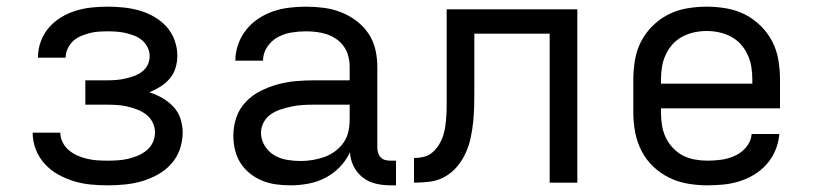

<svg xmlns="http://www.w3.org/2000/svg" viewBox="-20 -548 2440 576"><path d="M303 8Q277 8 251.5 5.5Q226 3 201.5 -4.5Q177 -12 154.5 -24.5Q132 -37 114.5 -56Q97 -75 87.5 -99.5Q78 -124 78 -149V-150H161Q161 -135 168 -121Q175 -107 187 -97Q199 -87 213 -81Q227 -75 242 -71.5Q257 -68 272 -67Q287 -66 303 -66Q318 -66 333.5 -67Q349 -68 364 -71.5Q379 -75 393.5 -81Q408 -87 420 -97Q432 -107 438.5 -121Q445 -135 445 -151Q445 -166 438 -180.5Q431 -195 418.5 -204.5Q406 -214 391.5 -219.5Q377 -225 362 -228.5Q347 -232 331.5 -233Q316 -234 300 -234H236V-307H300Q314 -307 327.5 -308Q341 -309 354.5 -312Q368 -315 381 -319.5Q394 -324 405.5 -332.5Q417 -341 423 -353.5Q429 -366 429 -380Q429 -393 423 -405.5Q417 -418 406.5 -427Q396 -436 383 -441Q370 -446 357 -449Q344 -452 330 -453Q316 -454 303 -454Q289 -454 275 -453Q261 -452 248 -448.5Q235 -445 222 -439.5Q209 -434 199 -424.5Q189 -415 183 -402Q177 -389 177 -376V-375H94V-377Q94 -401 102.5 -424Q111 -447 127 -465.5Q143 -484 164 -496.5Q185 -509 208 -516Q231 -523 255 -525.5Q279 -528 303 -528Q327 -528 351 -525.5Q375 -523 398 -516.5Q421 -510 442 -498Q463 -486 479 -468.5Q495 -451 503.5 -428Q512 -405 512 -381Q512 -362 506.5 -344Q501 -326 489 -312Q477 -298 461 -288Q445 -278 428 -271Q448 -265 467 -254Q486 -243 500.5 -227.5Q515 -212 521.5 -191.5Q528 -171 528 -150Q528 -124 519 -99Q510 -74 492.5 -55Q475 -36 452 -23.5Q429 -11 404.5 -4Q380 3 354 5.5Q328 8 303 8Z M851 8Q829 8 807.5 5Q786 2 766.5 -6Q747 -14 730 -27.5Q713 -41 701.5 -59Q690 -77 685 -98.5Q680 -120 680 -141Q680 -169 689 -195.5Q698 -222 717 -242Q736 -262 760.5 -274.5Q785 -287 812 -294.5Q839 -302 866.5 -304.5Q894 -307 921 -307H1029V-347Q1029 -363 1025 -379Q1021 -395 1012 -408Q1003 -421 989.5 -430.5Q976 -440 961 -445Q946 -450 930 -452Q914 -454 898 -454Q876 -454 854.5 -450.5Q833 -447 813.5 -436.5Q794 -426 781.5 -407Q769 -388 769 -366H686Q686 -391 694.5 -415Q703 -439 718.5 -458.5Q734 -478 755 -492Q776 -506 799.5 -514Q823 -522 848 -525Q873 -528 898 -528Q925 -528 951.5 -524.5Q978 -521 1002.5 -511.5Q1027 -502 1048.5 -486Q1070 -470 1085 -448Q1100 -426 1106 -400Q1112 -374 1112 -347V-104Q1112 -97 1114.5 -89Q1117 -81 1122.5 -75.5Q1128 -70 1135.5 -68Q1143 -66 1151 -66H1168V8H1151Q1129 8 1107.5 3Q1086 -2 1068.5 -15.5Q1051 -29 1041 -49Q1031 -69 1030 -91Q1018 -66 999 -46.5Q980 -27 956 -14.5Q932 -2 905 3Q878 8 851 8ZM882 -65Q900 -65 918 -68Q936 -71 953 -77Q970 -83 985 -94Q1000 -105 1010.5 -120Q1021 -135 1025 -153Q1029 -171 1029 -189V-234H921Q905 -234 888 -233Q871 -232 855 -228.5Q839 -225 823 -220Q807 -215 793 -205.5Q779 -196 771 -181Q763 -166 763 -150Q763 -129 774 -111Q785 -93 802.5 -82.5Q820 -72 840.5 -68.5Q861 -65 882 -65Z M1222 0V-74Q1237 -74 1251.5 -77.5Q1266 -81 1277.5 -91Q1289 -101 1297 -114Q1305 -127 1309.5 -141Q1314 -155 1316 -170Q1318 -185 1319 -200Q1320 -215 1320 -230Q1320 -245 1320 -260V-520H1712V0H1629V-447H1403V-277Q1403 -254 1402.5 -230Q1402 -206 1399.5 -182Q1397 -158 1392 -134.5Q1387 -111 1377 -89Q1367 -67 1351.5 -48.5Q1336 -30 1315 -18Q1294 -6 1270 -3Q1246 0 1222 0Z M2102 8Q2073 8 2043.5 3Q2014 -2 1987.5 -15Q1961 -28 1939.5 -48.5Q1918 -69 1904.5 -95.5Q1891 -122 1885.5 -151Q1880 -180 1880 -210V-310Q1880 -339 1885 -368.5Q1890 -398 1903.5 -424Q1917 -450 1938.5 -471Q1960 -492 1986 -505Q2012 -518 2041.5 -523Q2071 -528 2100 -528Q2129 -528 2158.5 -523Q2188 -518 2214 -505Q2240 -492 2261.5 -471Q2283 -450 2296.5 -424Q2310 -398 2315 -368.5Q2320 -339 2320 -310V-223H1963V-210Q1963 -191 1966 -172Q1969 -153 1977 -136Q1985 -119 1998.5 -104.5Q2012 -90 2028.5 -81.5Q2045 -73 2064 -69.5Q2083 -66 2102 -66Q2124 -66 2145 -69Q2166 -72 2185.5 -81Q2205 -90 2219 -107Q2233 -124 2235 -146H2318Q2316 -121 2306.5 -98Q2297 -75 2281 -56.5Q2265 -38 2244 -25Q2223 -12 2199.5 -4.5Q2176 3 2151.5 5.5Q2127 8 2102 8ZM1963 -297H2237V-310Q2237 -329 2234 -347.5Q2231 -366 2223 -383.5Q2215 -401 2202.5 -415Q2190 -429 2173 -438Q2156 -447 2137.5 -451Q2119 -455 2100 -455Q2081 -455 2062.5 -451Q2044 -447 2027 -438Q2010 -429 1997.5 -415Q1985 -401 1977 -383.5Q1969 -366 1966 -347.5Q1963 -329 1963 -310Z"/></svg>

Font: Nova Nerd Font
Style: Regular
Weight: 400
Designer: Belleve Invis
Foundry: Belleve Invis
Version: Version 24.1.4; ttfautohint (v1.8.4);Nerd Fonts 3.1.1